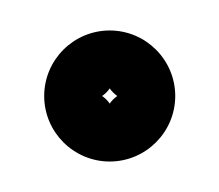

<svg xmlns="http://www.w3.org/2000/svg" viewBox="-20 -80 144 126"><path d="M45 -17C45 -13.7 55.3 -24 52 -24C48.7 -24 59 -13.7 59 -17C59 -20.3 48.7 -10 52 -10C55.3 -10 45 -20.3 45 -17ZM9 -17C9 6.7 28.3 26 52 26C75.7 26 95 6.7 95 -17C95 -40.7 75.7 -60 52 -60C28.3 -60 9 -40.7 9 -17Z"/></svg>

Font: FRB American Cursive Guidelines Arrows Semibold
Style: Italic
Weight: 600
Italic angle: -25°
Version: Version 2.0;Modular Font Editor K font №1